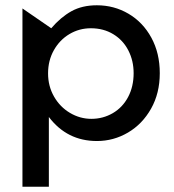

<svg xmlns="http://www.w3.org/2000/svg" viewBox="-20 -524 658 727"><path d="M347 10Q410 10 464.5 -22Q519 -54 552 -112.5Q585 -171 585 -247Q585 -323 553 -381.5Q521 -440 466.5 -472Q412 -504 347 -504Q291 -504 250.5 -481.5Q210 -459 174 -417L65 -492V183H165V-81Q234 10 347 10ZM486 -247Q486 -196 465 -156.5Q444 -117 407 -95.5Q370 -74 326 -74Q283 -74 245 -96.5Q207 -119 184.5 -158.5Q162 -198 162 -246Q162 -295 184 -334Q206 -373 243 -395Q280 -417 324 -417Q372 -417 409 -394.5Q446 -372 466 -333Q486 -294 486 -247Z"/></svg>

Font: Geom
Style: Regular
Weight: 400
Version: Version 1.102